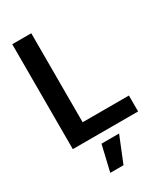

<svg xmlns="http://www.w3.org/2000/svg" viewBox="-233 -823 993 1153"><g transform="rotate(-30 264.0 -246.5)"><path d="M52.7 0V-727.5H184.6V-110.4H505.4V0ZM176.3 235.8 218.3 57.6H340.3L268.1 235.8Z"/></g></svg>

Font: Inter Tight SemiBold
Style: Regular
Weight: 600
Designer: Rasmus Andersson
Foundry: rsms
Version: Version 3.004; ttfautohint (v1.8.4.7-5d5b)